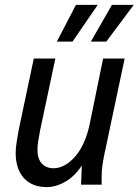

<svg xmlns="http://www.w3.org/2000/svg" viewBox="-20 -754 566 784"><path d="M44 -131Q44 -148 48 -174Q52 -200 56 -222L118 -515H206L144 -223Q140 -201 136.5 -180.5Q133 -160 133 -142Q133 -105 151 -86Q169 -67 198 -67Q245 -67 287 -115Q329 -163 347 -251L401 -515H489L406 -123Q401 -99 398 -77.5Q395 -56 395 -32V0H311L314 -78Q286 -35 247.5 -12.5Q209 10 170 10Q112 10 78 -26.5Q44 -63 44 -131ZM212 -584 290 -734H379L276 -584ZM351 -584 437 -734H526L414 -584Z"/></svg>

Font: Radio Canada Condensed
Style: Italic
Weight: 400
Width: 3
Italic angle: -12°
Designer: Charles Daoud, Etienne Aubert Bonn, Alexandre Saumier Demers, Jacques Le Bailly
Foundry: Radio-Canada
Version: Version 2.104; ttfautohint (v1.8.4.7-5d5b);gftools[0.9.28.de